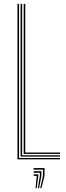

<svg xmlns="http://www.w3.org/2000/svg" viewBox="-20 -820 338 988"><path d="M70 0V-800H78V-7H289V0ZM86 -14V-800H94V-21H289V-14ZM102 -28V-800H110V-35H289V-28ZM187 148.5 201 85V53H153V45H209V85L193 148.5ZM163 148.5 169 85H153V77H177V85L169 148.5ZM175 148.5 185 85V69H153V61H193V85L181 148.5Z"/></svg>

Font: Big Shoulders Inline Text SC Thin
Style: Regular
Weight: 100
Designer: Patric King
Foundry: XO Type Co
Version: Version 2.002